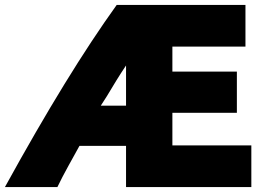

<svg xmlns="http://www.w3.org/2000/svg" viewBox="-53 -738 1056 783"><path d="M972 25H461V-143H271C247 -99 205 -26 181 25H-33C141 -291 288 -530 423 -718H948V-548H650V-446H913V-278H650V-145H972ZM461 -307V-471C434 -431 408 -388 383 -346L358 -307Z"/></svg>

Font: Repo Black
Style: Regular
Weight: 900
Designer: Stefan Peev
Foundry: Context Ltd
Version: Version 1.502